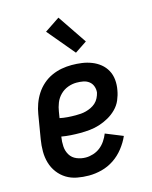

<svg xmlns="http://www.w3.org/2000/svg" viewBox="-116 -841 732 925"><g transform="rotate(-15 250.0 -378.5)"><path d="M212 8Q182 8 153 2.5Q124 -3 100.5 -17.5Q77 -32 60 -54.5Q43 -77 35 -104.5Q27 -132 27 -161.5Q27 -191 32 -221L52 -341Q56 -366 65 -391Q74 -416 88.5 -438.5Q103 -461 123.5 -479Q144 -497 168.5 -508Q193 -519 218 -523.5Q243 -528 268 -528Q294 -528 319 -524.5Q344 -521 367 -512Q390 -503 408.5 -488Q427 -473 438.5 -452Q450 -431 452.5 -405.5Q455 -380 450 -354Q446 -330 436 -306.5Q426 -283 407.5 -264.5Q389 -246 366.5 -233.5Q344 -221 320.5 -213.5Q297 -206 272.5 -203.5Q248 -201 224 -201Q201 -201 177.5 -202.5Q154 -204 131 -208V-207Q127 -183 128.5 -159.5Q130 -136 141.5 -117Q153 -98 174.5 -89Q196 -80 220 -80Q238 -80 257 -86Q276 -92 291.5 -104Q307 -116 318.5 -133Q330 -150 337 -168L423 -133Q410 -103 388 -75Q366 -47 337.5 -28Q309 -9 276.5 -0.5Q244 8 212 8ZM225 -289Q238 -289 251 -290Q264 -291 277 -294.5Q290 -298 302.5 -304Q315 -310 325.5 -319.5Q336 -329 342.5 -342Q349 -355 352 -368Q354 -384 348.5 -399.5Q343 -415 330.5 -424.5Q318 -434 302 -437Q286 -440 269 -440Q247 -440 225.5 -432Q204 -424 187.5 -407.5Q171 -391 162.5 -369.5Q154 -348 151 -327L146 -296Q165 -292 185 -290.5Q205 -289 225 -289ZM304 -580 191 -715 266 -765 364 -620Z"/></g></svg>

Font: Iosevka Semibold
Style: Italic
Weight: 600
Italic angle: -9°
Monospace: yes
Designer: Belleve Invis
Foundry: Belleve Invis
Version: Version 32.5.0; ttfautohint (v1.8.4)